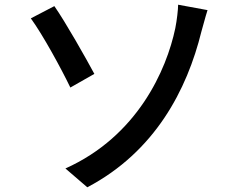

<svg xmlns="http://www.w3.org/2000/svg" viewBox="-20 -762 1040 816"><path d="M258 -46 351 34C638 -117 775 -380 836 -628C841 -644 852 -688 862 -719L737 -742C737 -722 732 -677 725 -642C688 -465 564 -183 258 -46ZM111 -684C162 -614 240 -471 279 -390L381 -448C345 -515 258 -669 211 -736L111 -684Z"/></svg>

Font: Noto Sans Japanese Medium
Style: Regular
Weight: 500
Designer: Ryoko NISHIZUKA (kana & ideographs); Paul D. Hunt (Latin, Greek & Cyrillic); Wenlong ZHANG (bopomofo); Sandoll Communica
Foundry: Adobe Systems Incorporated
Version: Version 1.000;PS 1;hotconv 1.0.78;makeotf.lib2.5.61930